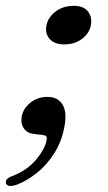

<svg xmlns="http://www.w3.org/2000/svg" viewBox="-46 -450 360 642"><path d="M68.5 -2Q46.5 -4 35 -18.8Q23.5 -33.5 26 -55.5Q28.5 -83 53 -104.5Q77.5 -126 112.5 -126Q146.5 -126 162 -102Q177.5 -78 171 -36Q162.5 19 137 60Q111.5 101 77.5 128Q43.5 155 10.5 167.5Q-22 178 -26 162.5Q-27.5 154.5 -22.5 148.8Q-17.5 143 -3 138Q45 119 74.5 84Q104 49 109.5 20Q112 7.5 107.2 4.5Q102.5 1.5 90 0.5ZM168 -301.5Q137.5 -301.5 121.5 -318.2Q105.5 -335 108.5 -359.5Q111.5 -388 137 -409.2Q162.5 -430.5 201 -430.5Q232 -430.5 246.8 -413.2Q261.5 -396 258.5 -371Q256 -343 231 -322.2Q206 -301.5 168 -301.5Z"/></svg>

Font: Fraunces 9pt
Style: Italic
Weight: 400
Italic angle: -16°
Version: Version 1.000;[b76b70a41]